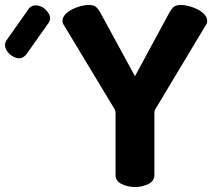

<svg xmlns="http://www.w3.org/2000/svg" viewBox="-247 -751 857 771"><path d="M217 -299Q217 -307 213 -313L6 -656Q4 -660 4 -667Q4 -681 14.5 -692.5Q25 -704 41 -712.5Q57 -721 75.5 -726Q94 -731 110 -731Q129 -731 138 -723.5Q147 -716 155 -702L295 -445L434 -702Q442 -716 451 -723.5Q460 -731 479 -731Q495 -731 513.5 -726Q532 -721 548 -712.5Q564 -704 574.5 -692.5Q585 -681 585 -667Q585 -660 583 -656L377 -313Q373 -307 373 -299V-48Q373 -24 348.5 -12Q324 0 295 0Q266 0 241.5 -12Q217 -24 217 -48ZM-141 -533Q-147 -526 -153 -522Q-170 -512 -190.5 -522Q-211 -532 -220 -548Q-233 -569 -221 -589L-132 -715Q-130 -719 -127 -721Q-124 -723 -121 -725Q-112 -730 -102 -729.5Q-92 -729 -82.5 -725Q-73 -721 -65.5 -714Q-58 -707 -53 -699Q-39 -679 -52 -659Z"/></svg>

Font: AkaAcidDosis
Style: ExtraBold
Weight: 800
Designer: Edgar Tolentino, Pablo Impallari, Igino Marini, Aka-Acid
Foundry: Edgar Tolentino, Pablo Impallari, Igino Marini, Aka-Acid
Version: Version 1.007